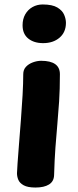

<svg xmlns="http://www.w3.org/2000/svg" viewBox="-20 -824 348 859"><path d="M84 -492Q84 -512 96 -525Q108 -538 127 -545Q146 -552 164 -552Q206 -552 227 -537Q248 -522 248 -492Q248 -424 244.5 -370.5Q241 -317 236.5 -267.5Q232 -218 228 -164Q224 -110 222 -40Q221 -12 199 1.5Q177 15 139 15Q104 15 86 5Q68 -5 62 -19.5Q56 -34 56 -49Q56 -58 58.5 -93Q61 -128 65 -179Q69 -230 73.5 -287Q78 -344 81 -398Q84 -452 84 -492ZM81 -711Q81 -739 93 -760Q105 -781 125.5 -792.5Q146 -804 171 -804Q214 -804 236.5 -790.5Q259 -777 267 -758Q275 -739 275 -722Q275 -680 246.5 -655.5Q218 -631 173 -631Q132 -631 106.5 -651.5Q81 -672 81 -711Z"/></svg>

Font: Playpen Sans
Style: Bold
Weight: 700
Designer: Laura Meseguer, Veronika Burian, José Scaglione
Foundry: TypeTogether
Version: Version 1.001